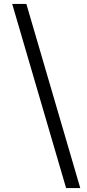

<svg xmlns="http://www.w3.org/2000/svg" viewBox="-20 -797 442 976"><path d="M388 159H316L42 -777H114Z"/></svg>

Font: IBM Plex Sans SC
Style: Regular
Weight: 400
Designer: Mike Abbink; Paul van der Laan; Pieter van Rosmalen; Eunyou Noh; Wujin Sim; Chorong Kim; Dohee Lee; Yejin We; Jinhee Kim
Foundry: Sandoll Inc.
Version: Version 1.000